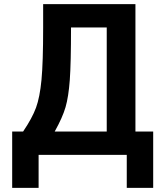

<svg xmlns="http://www.w3.org/2000/svg" viewBox="-20 -750 801 930"><path d="M245 -113H497V-617H324Q324 -443 318 -362Q312 -281 297.5 -231Q283 -181 245 -113ZM92 -113Q136 -178 154.5 -228.5Q173 -279 181 -363.5Q189 -448 189 -617V-730H636V-113H722V160H594V0H167V160H39V-113Z"/></svg>

Font: M PLUS 1p
Style: Bold
Weight: 700
Version: Version 1.062